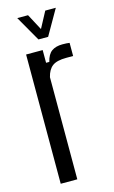

<svg xmlns="http://www.w3.org/2000/svg" viewBox="-119 -815 511 861"><g transform="rotate(-15 136.5 -384.0)"><path d="M51 0V-600H128V-541H143Q151 -575 170 -588.5Q189 -602 220 -602Q241 -602 253 -600V-539H221Q177 -539 156.5 -523.5Q136 -508 128 -474V0ZM55 -768H105L145 -693L185 -768H234L167 -651H122Z"/></g></svg>

Font: Big Shoulders Display Medium
Style: Regular
Weight: 500
Designer: Patric King
Foundry: XO Type Co
Version: Version 1.000; ttfautohint (v1.8.2)